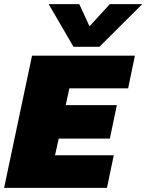

<svg xmlns="http://www.w3.org/2000/svg" viewBox="-36 -915 713 935"><path d="M322 -687 201 -895H350L400 -787L499 -895H657L448 -687ZM-16 0 120 -644H621L588 -485H302L284 -403H533L499 -240H250L232 -159H518L485 0Z"/></svg>

Font: Kanit ExtraBold
Style: Italic
Weight: 800
Italic angle: -12°
Designer: Katatrad Team
Foundry: CadsonDemak
Version: Version 2.000; ttfautohint (v1.8.3)